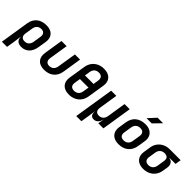

<svg xmlns="http://www.w3.org/2000/svg" viewBox="158 -1946 3287 3287"><g transform="rotate(45 1802.0 -302.5)"><path d="M5 180 89 -350Q105 -450 172.5 -505Q240 -560 348 -560Q450 -560 502 -503Q554 -446 539 -350L515 -201Q499 -100 443 -45Q387 10 301 10Q240 10 207 -20.5Q174 -51 175 -105H172L155 26L130 180ZM274 -98Q322 -98 352.5 -126Q383 -154 391 -206L413 -344Q421 -396 399.5 -424Q378 -452 330 -452Q282 -452 251.5 -424Q221 -396 213 -344L191 -206Q183 -155 205 -126.5Q227 -98 274 -98Z M854 10Q749 10 698.5 -48.5Q648 -107 664 -208L718 -550H843L789 -209Q781 -156 802.5 -127.5Q824 -99 871 -99Q919 -99 950 -127.5Q981 -156 989 -209L1043 -550H1168L1114 -208Q1098 -104 1030 -47Q962 10 854 10Z M1454 10Q1349 10 1296.5 -48.5Q1244 -107 1260 -206L1309 -514Q1320 -580 1355.5 -628.5Q1391 -677 1446.5 -703.5Q1502 -730 1572 -730Q1677 -730 1729.5 -671.5Q1782 -613 1766 -515L1717 -206Q1706 -140 1670.5 -91.5Q1635 -43 1579.5 -16.5Q1524 10 1454 10ZM1419 -418H1626L1641 -514Q1649 -566 1626.5 -593.5Q1604 -621 1554 -621Q1505 -621 1473.5 -593.5Q1442 -566 1434 -514ZM1472 -99Q1521 -99 1552.5 -126.5Q1584 -154 1592 -206L1609 -313H1402L1385 -206Q1377 -154 1399.5 -126.5Q1422 -99 1472 -99Z M1805 180 1921 -550H2046L1992 -206Q1984 -155 2005 -126.5Q2026 -98 2074 -98Q2121 -98 2152 -126.5Q2183 -155 2191 -206L2245 -550H2370L2283 0H2159L2179 -105H2176Q2163 -51 2132.5 -20.5Q2102 10 2056 10Q2009 10 1989.5 -20.5Q1970 -51 1974 -105H1973L1955 26L1930 180Z M2654 10Q2585 10 2538 -17Q2491 -44 2470.5 -92.5Q2450 -141 2460 -206L2482 -344Q2498 -447 2567 -503.5Q2636 -560 2745 -560Q2814 -560 2861 -533Q2908 -506 2929 -457.5Q2950 -409 2939 -345L2917 -206Q2900 -103 2831.5 -46.5Q2763 10 2654 10ZM2672 -99Q2721 -99 2752.5 -126.5Q2784 -154 2792 -206L2814 -344Q2822 -396 2799.5 -423.5Q2777 -451 2727 -451Q2678 -451 2646.5 -423.5Q2615 -396 2607 -344L2585 -206Q2577 -154 2599.5 -126.5Q2622 -99 2672 -99ZM2682 -645 2810 -785H2944L2808 -645Z M3253 10Q3148 10 3096 -49.5Q3044 -109 3059 -206L3079 -334Q3089 -399 3125 -447.5Q3161 -496 3216.5 -523Q3272 -550 3342 -550H3604L3587 -443H3440L3439 -440Q3491 -431 3515.5 -394Q3540 -357 3531 -299L3516 -206Q3505 -141 3469.5 -92.5Q3434 -44 3378 -17Q3322 10 3253 10ZM3270 -99Q3320 -99 3351.5 -127.5Q3383 -156 3391 -206L3411 -334Q3420 -391 3397 -416Q3374 -441 3325 -441Q3276 -441 3244 -412.5Q3212 -384 3204 -334L3184 -206Q3176 -156 3198.5 -127.5Q3221 -99 3270 -99Z"/></g></svg>

Font: JetBrains Mono NL
Style: Bold Italic
Weight: 700
Italic angle: -9°
Designer: Philipp Nurullin, Konstantin Bulenkov
Foundry: JetBrains
Version: Version 2.304; ttfautohint (v1.8.4.7-5d5b)